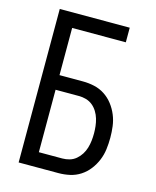

<svg xmlns="http://www.w3.org/2000/svg" viewBox="-111 -812 722 888"><g transform="rotate(15 250.0 -367.5)"><path d="M64 0V-735H399V-665H142V-439H254Q282 -439 309 -433Q336 -427 359 -412Q382 -397 399 -375Q416 -353 426.5 -327.5Q437 -302 440.5 -274.5Q444 -247 444 -220Q444 -192 440.5 -164.5Q437 -137 426.5 -111.5Q416 -86 399 -64Q382 -42 359 -27Q336 -12 309 -6Q282 0 254 0ZM254 -70Q272 -70 289 -75Q306 -80 319.5 -91.5Q333 -103 342.5 -118Q352 -133 357 -150Q362 -167 364 -184.5Q366 -202 366 -220Q366 -237 364 -254.5Q362 -272 357 -289Q352 -306 342.5 -321.5Q333 -337 319.5 -348Q306 -359 289 -364Q272 -369 254 -369H142V-70Z"/></g></svg>

Font: Zed Mono
Style: Regular
Weight: 400
Monospace: yes
Designer: Belleve Invis
Foundry: Belleve Invis
Version: Version 1.0.0; ttfautohint (v1.8.4)